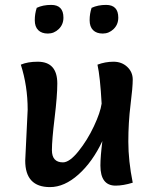

<svg xmlns="http://www.w3.org/2000/svg" viewBox="-20 -758 612 784"><path d="M83 -102 93 -310Q93 -407 65 -494Q93 -506 134 -506Q214 -506 214 -417Q214 -367 203 -276.5Q192 -186 192 -145Q192 -95 237 -95Q264 -95 300.5 -140.5Q337 -186 363.5 -242.5Q390 -299 395 -335Q389 -445 378 -494Q410 -506 443.5 -506Q477 -506 499.5 -485Q522 -464 522 -433Q522 -402 513 -330Q504 -258 504 -179.5Q504 -101 522 -12Q483 0 452 0Q390 0 390 -82Q390 -118 398 -182Q358 -97 300.5 -45.5Q243 6 184 6Q83 6 83 -102ZM130 -726Q155 -738 189 -738Q239 -738 239 -686Q239 -658 220 -639.5Q201 -621 175.5 -621Q150 -621 136 -635Q122 -649 122 -675.5Q122 -702 130 -726ZM354 -726Q380 -738 413 -738Q463 -738 463 -686Q463 -658 444 -639.5Q425 -621 399.5 -621Q374 -621 360 -635Q346 -649 346 -675.5Q346 -702 354 -726Z"/></svg>

Font: Salsa
Style: Regular
Weight: 400
Designer: John Vargas Beltrn
Foundry: John Vargas Beltran
Version: Version 1.002